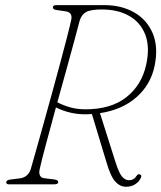

<svg xmlns="http://www.w3.org/2000/svg" viewBox="-20 -720 630 750"><path d="M529.5 -24Q523.5 -10.5 508.5 -0.5Q493.5 9.5 472 9.5Q449 9.5 430.5 -10.5Q412 -30.5 395.5 -87.5L339 -274.5Q328.5 -274 318 -273.5Q283.5 -273 253 -280.5Q222.5 -288 198.5 -300.5Q177.5 -223.5 159.8 -157.5Q142 -91.5 135 -59Q131.5 -43.5 136.2 -34.5Q141 -25.5 151 -24L192.5 -19Q207.5 -16.5 207.5 -9Q207.5 0 192.5 0H15Q4 0 4.5 -8Q4.5 -17.5 23 -19L55.5 -23Q89 -26.5 100 -59Q107.5 -84.5 120.2 -130Q133 -175.5 149 -232.8Q165 -290 181.8 -351Q198.5 -412 214 -469.2Q229.5 -526.5 241.2 -572.2Q253 -618 258.5 -644Q263.5 -671 238 -675.5L200.5 -681Q191.5 -682.5 189 -685.2Q186.5 -688 186.5 -691.5Q186.5 -700 200.5 -700H387Q455 -700 504.8 -671.2Q554.5 -642.5 576.8 -589.2Q599 -536 584 -463Q569 -389.5 513 -340.2Q457 -291 370.5 -278L430.5 -89Q445 -43 457.2 -29.5Q469.5 -16 484 -16Q503 -16 513.5 -33Q519 -42 527 -38.5Q535.5 -34.5 529.5 -24ZM291 -638.5Q284 -611 270.2 -560.5Q256.5 -510 239.2 -447.2Q222 -384.5 204 -320.5Q223.5 -310 251.5 -301.5Q279.5 -293 313.5 -293Q413.5 -293 473.5 -340.2Q533.5 -387.5 551 -467Q566 -535.5 547.8 -583.8Q529.5 -632 485.2 -657.5Q441 -683 377.5 -683Q334 -683 316 -672.8Q298 -662.5 291 -638.5Z"/></svg>

Font: Fraunces 72pt S050 Thin
Style: Italic
Weight: 100
Italic angle: -16°
Version: Version 1.000; ttfautohint (v1.8.3)